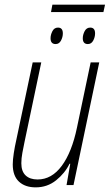

<svg xmlns="http://www.w3.org/2000/svg" viewBox="-20 -798 473 828"><path d="M200 -746 206 -778H433L426 -746ZM220 -608Q198 -608 198 -633Q198 -648 206 -663.5Q214 -679 230 -679Q251 -679 251 -654Q251 -638 243 -623Q235 -608 220 -608ZM359 -608Q337 -608 337 -633Q337 -648 345 -663.5Q353 -679 369 -679Q390 -679 390 -654Q390 -638 382 -623Q374 -608 359 -608ZM134 10Q88 10 61.5 -15Q35 -40 35 -89Q35 -109 39.5 -138Q44 -167 50 -193L121 -529H158L86 -187Q81 -163 76.5 -139Q72 -115 72 -94Q72 -59 90.5 -41.5Q109 -24 142 -24Q203 -24 246.5 -83Q290 -142 312 -248L371 -529H408L297 0H267L283 -92H280Q260 -51 222 -20.5Q184 10 134 10Z"/></svg>

Font: Noto Sans Condensed ExtraLight
Style: Italic
Weight: 200
Width: 3
Italic angle: -12°
Designer: Monotype Design Team
Foundry: Monotype Imaging Inc.
Version: Version 2.013; ttfautohint (v1.8.4.7-5d5b)